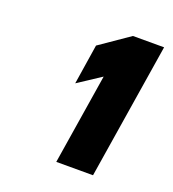

<svg xmlns="http://www.w3.org/2000/svg" viewBox="-87 -870 495 550"><g transform="rotate(20 161.0 -595.0)"><path d="M118 -618 188 -664 144 -388H256L322 -802H227L137 -740Z"/></g></svg>

Font: Charger Sport
Style: UltObl
Weight: 1000
Designer: Jasper
Foundry: Cannot Into Space Fonts
Version: Version 1.1